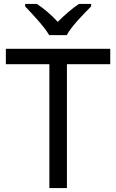

<svg xmlns="http://www.w3.org/2000/svg" viewBox="-20 -964 596 984"><path d="M232 -784H322C346 -829 409 -893 447 -931V-944H385C350 -921 312 -888 276 -852C243 -888 204 -921 169 -944H109V-931C145 -893 206 -829 232 -784ZM323 0V-635H545V-714H10V-635H233V0Z"/></svg>

Font: Noto Sans Elbasan
Style: Regular
Weight: 400
Designer: Monotype Design Team
Foundry: Monotype Imaging Inc.
Version: Version 2.004